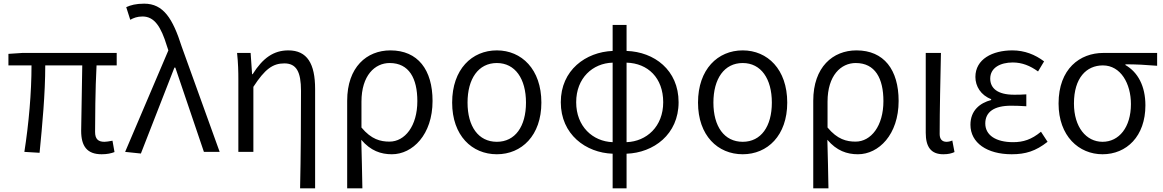

<svg xmlns="http://www.w3.org/2000/svg" viewBox="-20 -829 6349 1048"><path d="M535 13C565 13 587 8 605 1L594 -61C573 -57 559 -55 550 -55C516 -55 499 -70 499 -109C499 -165 500 -345 507 -472H617V-540H102L26 -535V-472H152C152 -323 137 -153 113 0L196 5C211 -148 227 -317 227 -472H429C428 -350 423 -174 423 -115C423 -31 455 13 535 13Z M749 9 932 -460H937L1093 0H1179L972 -574C923 -728 872 -809 767 -809C722 -809 693 -801 669 -790L691 -721C709 -731 729 -739 758 -739C823 -739 859 -683 891 -578L899 -554L663 0Z M1618 199H1700V-343C1700 -481 1657 -554 1554 -554C1474 -554 1415 -513 1359 -424H1356L1348 -540H1274C1280 -484 1281 -438 1281 -395V0H1363V-355C1426 -452 1469 -483 1532 -483C1598 -483 1623 -437 1623 -333C1623 -172 1622 22 1618 199Z M1875 199H1958C1956 101 1955 33 1952 -66C2003 -6 2059 13 2119 13C2232 13 2341 -94 2341 -278C2341 -448 2261 -554 2111 -554C1982 -554 1875 -463 1875 -279ZM2106 -56C2057 -56 2007 -68 1953 -133V-274C1953 -417 2026 -485 2107 -485C2213 -485 2258 -401 2258 -277C2258 -141 2190 -56 2106 -56Z M2692 13C2827 13 2935 -89 2935 -269C2935 -451 2827 -554 2692 -554C2556 -554 2448 -451 2448 -269C2448 -89 2556 13 2692 13ZM2692 -55C2591 -55 2532 -139 2532 -269C2532 -399 2591 -485 2692 -485C2792 -485 2851 -399 2851 -269C2851 -139 2792 -55 2692 -55Z M3324 -53C3215 -57 3125 -139 3125 -271C3125 -403 3215 -484 3324 -487ZM3324 199H3400V10C3547 5 3684 -95 3684 -271C3684 -447 3551 -546 3400 -551V-693H3324V-551C3178 -545 3041 -447 3041 -271C3041 -95 3178 5 3324 10ZM3400 -487C3516 -484 3600 -404 3600 -271C3600 -138 3509 -57 3400 -53Z M4034 13C4169 13 4277 -89 4277 -269C4277 -451 4169 -554 4034 -554C3898 -554 3790 -451 3790 -269C3790 -89 3898 13 4034 13ZM4034 -55C3933 -55 3874 -139 3874 -269C3874 -399 3933 -485 4034 -485C4134 -485 4193 -399 4193 -269C4193 -139 4134 -55 4034 -55Z M4419 199H4502C4500 101 4499 33 4496 -66C4547 -6 4603 13 4663 13C4776 13 4885 -94 4885 -278C4885 -448 4805 -554 4655 -554C4526 -554 4419 -463 4419 -279ZM4650 -56C4601 -56 4551 -68 4497 -133V-274C4497 -417 4570 -485 4651 -485C4757 -485 4802 -401 4802 -277C4802 -141 4734 -56 4650 -56Z M5129 13C5157 13 5175 8 5190 1L5178 -62C5166 -57 5156 -55 5146 -55C5124 -55 5109 -68 5109 -97C5109 -234 5113 -391 5116 -540H5033V-104C5033 -28 5061 13 5129 13Z M5502 13C5578 13 5633 -4 5698 -55L5662 -110C5610 -67 5565 -53 5510 -53C5416 -53 5358 -91 5358 -155C5358 -218 5406 -252 5499 -252C5526 -252 5550 -251 5582 -249V-314C5555 -312 5537 -312 5515 -312C5424 -312 5385 -348 5385 -400C5385 -459 5440 -488 5508 -488C5559 -488 5603 -470 5646 -439L5679 -494C5630 -531 5572 -554 5506 -554C5397 -554 5304 -506 5304 -409C5304 -358 5334 -309 5390 -288V-283C5329 -267 5277 -226 5277 -148C5277 -49 5368 13 5502 13Z M5998 13C6129 13 6232 -85 6232 -254C6232 -359 6191 -435 6123 -474V-478C6183 -478 6234 -475 6296 -470V-540H6002C5875 -540 5758 -454 5758 -264C5758 -86 5869 13 5998 13ZM5998 -55C5909 -55 5842 -135 5842 -264C5842 -404 5910 -472 6000 -472C6097 -472 6153 -373 6153 -261C6153 -134 6088 -55 5998 -55Z"/></svg>

Font: ChiuKong Gothic CL Normal
Style: Regular
Weight: 350
Designer: Ryoko NISHIZUKA 西塚涼子 (kana, bopomofo & ideographs); Paul D. Hunt (Latin, Greek & Cyrillic); Sandoll Communications 산돌커뮤니
Foundry: Adobe
Version: Version 1.300